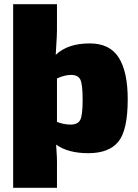

<svg xmlns="http://www.w3.org/2000/svg" viewBox="-20 -720 660 920"><path d="M253 -700V-600Q254 -556 247 -457Q304 -512 410 -512Q506 -512 549 -444Q592 -376 592 -244Q592 -96 547 -41Q502 14 403 14Q306 14 249 -27Q254 35 253 81V180H43V-700ZM253 -344V-136Q286 -123 318 -123Q352 -123 364 -144.5Q376 -166 376 -242Q376 -318 364.5 -339.5Q353 -361 321 -361Q289 -361 253 -344Z"/></svg>

Font: Exo 2.0 Black
Style: Regular
Weight: 900
Designer: Natanael Gama
Version: Version 1.001;PS 001.001;hotconv 1.0.70;makeotf.lib2.5.58329